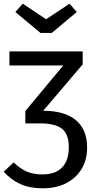

<svg xmlns="http://www.w3.org/2000/svg" viewBox="-20 -805 521 1038"><path d="M211 213Q141 213 90 190Q39 167 0 123L54 73Q89 107 125 122.5Q161 138 209 138Q279 138 315.5 100.5Q352 63 352 -9Q352 -79 315.5 -108.5Q279 -138 196 -138H117L192 -206H216Q329 -206 390 -155.5Q451 -105 451 -7Q451 59 421 108.5Q391 158 337.5 185.5Q284 213 211 213ZM117 -138V-205L322 -451H31V-527H427V-457L182 -169ZM229 -701 356 -785 395 -740 260 -627H199L63 -740L103 -785Z"/></svg>

Font: Fira Sans Variable
Style: Regular
Weight: 400
Designer: Carrois Corporate & Edenspiekermann AG
Foundry: Carrois Corporate GbR & Edenspiekermann AG
Version: Version 4.202